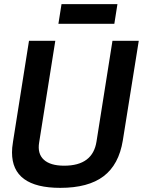

<svg xmlns="http://www.w3.org/2000/svg" viewBox="-20 -897 690 927"><path d="M271 10Q38 10 38 -161Q38 -173 39 -184Q40 -195 43 -214L120 -700H247L169 -209Q160 -155 191.5 -126Q223 -97 290 -97Q428 -97 446 -214L523 -700H650L573 -219Q554 -102 480 -46Q406 10 271 10ZM262 -782 277 -877H547L532 -782Z"/></svg>

Font: Georama SemiBold
Style: Italic
Weight: 600
Italic angle: -9°
Designer: Jean-Baptiste Levee
Foundry: Production Type
Version: Version 1.000